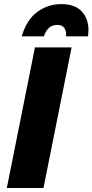

<svg xmlns="http://www.w3.org/2000/svg" viewBox="-20 -936 460 956"><path d="M418.5 -755H308.5L309.5 -765Q309.5 -783 299.5 -797.5Q289.5 -812 264.5 -812Q217.5 -812 198.5 -755H88Q112.5 -837.5 165.5 -876.5Q218.5 -915.5 284.5 -915.5Q353.5 -915.5 387 -879.2Q420.5 -843 420.5 -786ZM196.5 0H14L154 -700H336.5Z"/></svg>

Font: Argentum Sans
Style: Bold Italic
Weight: 700
Italic angle: -11°
Designer: Julieta Ulanovsky (font), Cristiano Sobral (main changes and remaster)
Foundry: Julieta Ulanovsky (font), Cristiano Sobral (main changes and remaster)
Version: Version 2.007;June 15, 2022;FontCreator 14.0.0.2814 64-bit; 